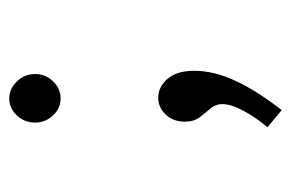

<svg xmlns="http://www.w3.org/2000/svg" viewBox="-127 -334 629 415"><g transform="rotate(-90 187.5 -126.5)"><path d="M182 -310Q161 -310 145.5 -326.5Q130 -343 130 -365Q130 -388 145.5 -404.5Q161 -421 182 -421Q203 -421 219 -404.5Q235 -388 235 -365Q235 -343 219.5 -326.5Q204 -310 182 -310ZM157 168 120 137Q142 111 156 84.5Q170 58 170 39Q170 25 160.5 14Q151 3 141.5 -9.5Q132 -22 132 -41Q132 -67 147.5 -83Q163 -99 184 -99Q207 -99 224.5 -79Q242 -59 242 -21Q242 21 220.5 67.5Q199 114 157 168Z"/></g></svg>

Font: Inconsolata Condensed Medium
Style: Regular
Weight: 500
Width: 3
Monospace: yes
Designer: Raph Levien, Cyreal, Brenton Simpson
Foundry: Raph Levien, Cyreal, Google
Version: Version 3.100; ttfautohint (v1.8.4.7-5d5b)